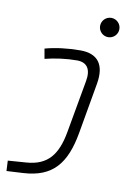

<svg xmlns="http://www.w3.org/2000/svg" viewBox="-104 -811 793 1111"><g transform="rotate(10 293.0 -255.0)"><path d="M14.2 234.4 113.3 229C282.2 219.2 357.4 129.9 390.1 -55.7L442.4 -354.5C461.9 -467.8 418 -527.3 314.5 -527.3C240.7 -527.3 167.5 -518.1 107.9 -501.5L118.2 -442.9C176.3 -457.5 242.7 -466.8 305.2 -466.8C364.7 -466.8 390.1 -428.7 377.4 -358.4L322.3 -49.8C297.9 88.4 242.2 157.2 118.7 166L11.2 173.8ZM458.5 -630.4C489.7 -630.4 515.1 -655.8 515.1 -687C515.1 -718.3 489.7 -743.7 458.5 -743.7C427.2 -743.7 401.9 -718.3 401.9 -687C401.9 -655.8 427.2 -630.4 458.5 -630.4Z"/></g></svg>

Font: Cascadia Mono PL Light
Style: Italic
Weight: 300
Italic angle: -10°
Monospace: yes
Designer: Aaron Bell
Foundry: Saja Typeworks
Version: Version 2404.023